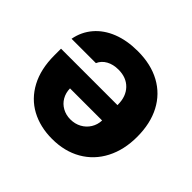

<svg xmlns="http://www.w3.org/2000/svg" viewBox="-136 -694 855 855"><g transform="rotate(45 291.0 -266.5)"><path d="M549.8 -267.6Q549.8 -186 517.6 -123.8Q485.4 -61.5 426 -27.3Q366.7 6.8 288.1 6.8Q212.9 6.8 155 -24.4Q97.2 -55.7 64.7 -116.7Q32.2 -177.7 32.2 -263.7V-305.7H387.7V-308.6Q387.7 -359.9 358.4 -390.4Q329.1 -420.9 279.3 -420.9Q246.1 -420.9 221.9 -407.5Q197.8 -394 187.5 -370.1H34.2Q43.9 -421.9 76.7 -460.2Q109.4 -498.5 161.9 -519.3Q214.4 -540 282.2 -540Q364.7 -540 425 -507.1Q485.4 -474.1 517.6 -412.8Q549.8 -351.6 549.8 -267.6ZM284.2 -112.3Q313 -112.3 336.2 -125Q359.4 -137.7 373 -159.7Q386.7 -181.6 387.7 -209H185.5Q186 -181.2 198.7 -159.2Q211.4 -137.2 233.9 -124.8Q256.3 -112.3 284.2 -112.3Z"/></g></svg>

Font: Pretendard GOV ExtraBold
Style: Regular
Weight: 800
Designer: Base glyphs from Inter by Rasmus Andersson; Hangeul glyphs from Noto Sans CJK(Source Han Sans) by Jang Soo-young and Kan
Foundry: Kil Hyung-jin
Version: Version 1.309